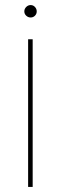

<svg xmlns="http://www.w3.org/2000/svg" viewBox="-20 -528 240 758"><path d="M125 -483Q125 -473 118 -466Q111 -459 101 -459Q91 -459 83.5 -466Q76 -473 76 -483Q76 -493 83.5 -500.5Q91 -508 101 -508Q111 -508 118 -500.5Q125 -493 125 -483ZM91 -373H109V210H91Z"/></svg>

Font: Josefin Sans Thin
Style: Regular
Weight: 250
Designer: Santiago Orozco
Foundry: Typemade
Version: Version 2.000